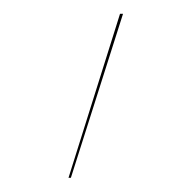

<svg xmlns="http://www.w3.org/2000/svg" viewBox="-20 -700 275 275"><path d="M78.1 -445.3 151.9 -680.2H156.2L81.5 -445.3Z"/></svg>

Font: Fira Sans Compressed Four
Style: Regular
Weight: 100
Width: 1
Designer: Carrois Corporate & Edenspiekermann AG
Foundry: Carrois Corporate GbR & Edenspiekermann AG
Version: Version 4.203;PS 004.203;hotconv 1.0.88;makeotf.lib2.5.64775